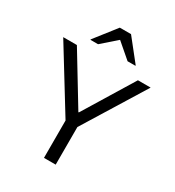

<svg xmlns="http://www.w3.org/2000/svg" viewBox="-209 -1013 1034 1135"><g transform="rotate(30 308.5 -445.5)"><path d="M268.3 0V-255L10 -675H103.3L309.2 -335.8H312.5L520 -675H606.7L348.3 -256.7V0ZM157.5 -741.7V-745L271.7 -890.8H348.3L464.2 -745V-741.7H410.8L309.2 -829.2L209.2 -741.7Z"/></g></svg>

Font: Funnel Display Light
Style: Regular
Weight: 300
Designer: NORD ID, Kristian Moeller
Foundry: Dicotype
Version: Version 1.000